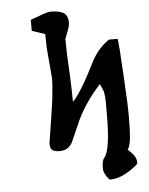

<svg xmlns="http://www.w3.org/2000/svg" viewBox="-56 -971 698 899"><g transform="rotate(-5 293.0 -521.0)"><path d="M558.6 -183.6Q558.6 -175.8 518.6 -149.4Q468.8 -117.2 425.8 -117.2Q419.9 -117.2 408.2 -135.7Q395.5 -155.3 395.5 -173.8Q395.5 -210 408.2 -223.6Q436.5 -257.8 436.5 -429.7Q436.5 -435.5 436.5 -442.4Q436.5 -448.2 436.5 -454.1Q436.5 -460.9 436.5 -467.8Q436.5 -473.6 436.5 -480.5Q436.5 -503.9 432.6 -525.4Q428.7 -543 416 -566.4Q346.7 -491.2 307.6 -410.2Q295.9 -382.8 284.2 -357.4Q272.5 -332 261.7 -306.6Q242.2 -270.5 202.1 -270.5Q176.8 -270.5 167 -279.3Q157.2 -286.1 157.2 -304.7Q157.2 -306.6 157.2 -308.6Q157.2 -311.5 157.2 -313.5Q159.2 -324.2 160.2 -332Q168.9 -386.7 175.8 -431.6Q182.6 -476.6 187.5 -510.7Q195.3 -580.1 195.3 -615.2Q195.3 -614.3 186.5 -715.8Q181.6 -762.7 181.6 -822.3Q161.1 -829.1 120.1 -842.8Q120.1 -855.5 120.1 -894.5Q124 -895.5 160.2 -909.2Q200.2 -924.8 215.8 -924.8Q260.7 -924.8 281.2 -909.2Q296.9 -894.5 296.9 -868.2Q296.9 -851.6 289.1 -832Q281.2 -809.6 273.4 -791Q273.4 -733.4 280.3 -609.4Q283.2 -541 283.2 -495.1Q321.3 -531.2 394.5 -677.7Q424.8 -735.4 476.6 -770.5Q490.2 -770.5 517.6 -770.5Q518.6 -769.5 523.4 -709Q525.4 -678.7 527.3 -640.6Q530.3 -602.5 532.2 -557.6Q538.1 -461.9 538.1 -407.2Q538.1 -340.8 534.2 -299.8Q529.3 -259.8 518.6 -250Q535.2 -234.4 543 -225.6Q558.6 -207 558.6 -183.6Q558.6 -183.6 558.6 -183.6Z"/></g></svg>

Font: Tolkien Dwarf Runes
Style: Regular
Weight: 400
Version: Regular